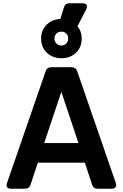

<svg xmlns="http://www.w3.org/2000/svg" viewBox="-20 -1157 752 1177"><path d="M48 0Q31 0 24 -9.5Q17 -19 23 -35L260 -721Q268 -745 294 -745H418Q444 -745 453 -721L690 -35Q695 -19 688 -9.5Q681 0 665 0H580Q553 0 545 -24L500 -160H212L167 -24Q158 0 132 0ZM251 -280H461L356 -594ZM357 -800Q303 -800 267.5 -833.5Q232 -867 232 -921Q232 -972 265.5 -1005Q299 -1038 350 -1041L372 -1112Q379 -1137 405 -1137H487Q504 -1137 510.5 -1127Q517 -1117 509 -1101L455 -996Q481 -965 481 -921Q481 -867 445.5 -833.5Q410 -800 357 -800ZM357 -878Q374 -878 386 -890Q398 -902 398 -921Q398 -940 386 -951.5Q374 -963 357 -963Q338 -963 326 -951.5Q314 -940 314 -921Q314 -902 326 -890Q338 -878 357 -878Z"/></svg>

Font: Pitagon Sans Text
Style: Bold
Weight: 700
Designer: Travis Tran
Foundry: Pitagon
Version: Version 1.001; ttfautohint (v1.8.4.7-5d5b);gftools[0.9.26]